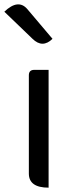

<svg xmlns="http://www.w3.org/2000/svg" viewBox="-41 -865 336 885"><path d="M183 0Q92 0 92 -65V-518Q92 -543 117 -543H183V0ZM201 -686Q155 -641 109 -686L-21 -811Q43 -872 85 -823L201 -686Z"/></svg>

Font: Swei Toothpaste CJK TC
Style: Regular
Weight: 400
Version: Version 1.0